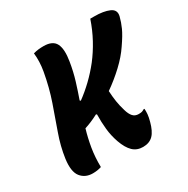

<svg xmlns="http://www.w3.org/2000/svg" viewBox="-165 -855 996 1019"><g transform="rotate(-30 332.5 -345.0)"><path d="M171 -700Q189 -705 203.5 -706.5Q218 -708 234 -708Q290 -708 307.5 -673Q325 -638 313 -567Q304 -511 288.5 -460.5Q273 -410 256 -362L261 -358Q302 -388 340 -424.5Q378 -461 412 -504Q446 -548 474 -599.5Q502 -651 522 -710H546Q603 -710 637.5 -695Q672 -680 663 -643Q655 -611 640.5 -579Q626 -547 592 -498Q562 -453 515 -409Q468 -365 415 -328Q417 -292 421.5 -262.5Q426 -233 436 -200Q444 -172 457 -157.5Q470 -143 492 -143Q505 -143 512 -145Q519 -147 526 -152H532Q533 -136 531.5 -118.5Q530 -101 523 -76Q517 -53 508 -34Q499 -15 487 -3Q464 20 425 20Q388 20 363.5 -3.5Q339 -27 322 -75Q307 -118 302.5 -161.5Q298 -205 299 -252L294 -255Q248 -231 209 -219Q194 -169 185 -115Q176 -61 177 0Q153 8 124 8Q78 8 52 -24.5Q26 -57 36 -132Q46 -203 71.5 -274Q97 -345 124 -423Q151 -501 167 -591Q177 -648 171 -700Z"/></g></svg>

Font: Recursive Sn Csl St XBd
Style: Italic
Weight: 800
Italic angle: -15°
Version: Version 1.079;hotconv 1.0.112;makeotfexe 2.5.65598; ttfautoh